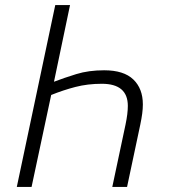

<svg xmlns="http://www.w3.org/2000/svg" viewBox="-20 -734 666 754"><path d="M46 0H104L181 -361Q228 -380 276 -392.5Q324 -405 380 -405Q482 -405 482 -318Q482 -288 473 -245L421 0H479L531 -245Q536 -269 538.5 -288Q541 -307 541 -324Q541 -386 503.5 -422Q466 -458 389 -458Q328 -458 279.5 -443Q231 -428 192 -413L255 -714H197Z"/></svg>

Font: Noto Sans UI Light
Style: Italic
Weight: 300
Italic angle: -12°
Designer: Monotype Design Team
Foundry: Monotype Imaging Inc.
Version: Version 1.901